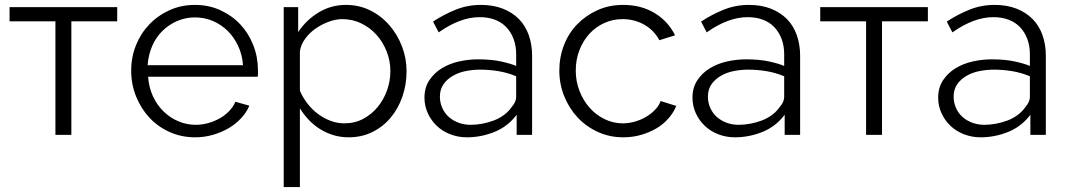

<svg xmlns="http://www.w3.org/2000/svg" viewBox="-20 -550 4357 783"><path d="M206 0V-463H19V-521H458V-463H271V0Z M776 10Q720 10 672 -11.5Q624 -33 589.5 -70Q555 -107 535 -156.5Q515 -206 515 -262Q515 -317 534.5 -365.5Q554 -414 589 -450.5Q624 -487 671.5 -508.5Q719 -530 775 -530Q832 -530 879.5 -508Q927 -486 960.5 -450Q994 -414 1013 -365.5Q1032 -317 1032 -263Q1032 -255 1032 -248Q1032 -241 1031 -237H584Q587 -194 603.5 -158Q620 -122 646.5 -96Q673 -70 707 -55.5Q741 -41 778 -41Q804 -41 829 -48Q854 -55 875.5 -67Q897 -79 914 -96.5Q931 -114 940 -135L997 -119Q985 -91 963 -67.5Q941 -44 912 -27Q883 -10 848 0Q813 10 776 10ZM971 -284Q968 -327 951 -363Q934 -399 908 -424.5Q882 -450 848 -464.5Q814 -479 775 -479Q737 -479 703 -464.5Q669 -450 642.5 -424Q616 -398 600.5 -362Q585 -326 582 -284Z M1402 10Q1369 10 1339.5 1Q1310 -8 1284.5 -24Q1259 -40 1238.5 -62Q1218 -84 1203 -108V213H1137V-521H1196V-419Q1228 -468 1279 -499Q1330 -530 1390 -530Q1445 -530 1490 -507.5Q1535 -485 1568 -447Q1601 -409 1619.5 -360.5Q1638 -312 1638 -260Q1638 -205 1621 -156Q1604 -107 1573 -70Q1542 -33 1498.5 -11.5Q1455 10 1402 10ZM1384 -47Q1427 -47 1461.5 -65.5Q1496 -84 1520.5 -114Q1545 -144 1558.5 -182Q1572 -220 1572 -260Q1572 -302 1556.5 -341Q1541 -380 1514.5 -409Q1488 -438 1452.5 -455Q1417 -472 1376 -472Q1350 -472 1321 -461.5Q1292 -451 1267 -433.5Q1242 -416 1224.5 -392Q1207 -368 1203 -341V-180Q1215 -152 1234 -127.5Q1253 -103 1276.5 -85.5Q1300 -68 1327.5 -57.5Q1355 -47 1384 -47Z M2087 0V-82Q2051 -34 1996.5 -12Q1942 10 1884 10Q1848 10 1816 -2.5Q1784 -15 1761 -37Q1738 -59 1724.5 -88.5Q1711 -118 1711 -152Q1711 -193 1731 -223Q1751 -253 1782.5 -272Q1814 -291 1852.5 -299.5Q1891 -308 1929 -308Q1985 -308 2025 -299Q2065 -290 2085 -281V-329Q2085 -363 2074.5 -391Q2064 -419 2045 -439Q2026 -459 1998.5 -469.5Q1971 -480 1936 -480Q1896 -480 1854.5 -464.5Q1813 -449 1769 -418L1746 -462Q1790 -491 1838.5 -510.5Q1887 -530 1941 -530Q1992 -530 2031 -514.5Q2070 -499 2096.5 -472Q2123 -445 2136.5 -406.5Q2150 -368 2150 -323V0ZM2067 -114Q2076 -124 2080.5 -134.5Q2085 -145 2085 -154V-239Q2049 -254 2011.5 -260Q1974 -266 1938 -266Q1910 -266 1881 -260.5Q1852 -255 1828 -241.5Q1804 -228 1789 -207Q1774 -186 1774 -156Q1774 -131 1784 -109Q1794 -87 1811.5 -72Q1829 -57 1851.5 -49Q1874 -41 1899 -41Q1922 -41 1946.5 -45.5Q1971 -50 1993.5 -58.5Q2016 -67 2035 -81Q2054 -95 2067 -114Z M2522 10Q2466 10 2418 -12Q2370 -34 2335.5 -71Q2301 -108 2281 -157.5Q2261 -207 2261 -262Q2261 -317 2280 -366Q2299 -415 2334 -451Q2369 -487 2416.5 -508.5Q2464 -530 2521 -530Q2595 -530 2650 -496.5Q2705 -463 2733 -406L2669 -386Q2647 -427 2607 -449.5Q2567 -472 2519 -472Q2479 -472 2444 -456Q2409 -440 2383.5 -412Q2358 -384 2343 -345.5Q2328 -307 2328 -262Q2328 -218 2343.5 -178.5Q2359 -139 2385 -110Q2411 -81 2446 -64Q2481 -47 2520 -47Q2545 -47 2570.5 -54.5Q2596 -62 2616.5 -74.5Q2637 -87 2652.5 -103.5Q2668 -120 2674 -138L2738 -118Q2727 -91 2706 -67Q2685 -43 2657 -26.5Q2629 -10 2594.5 0Q2560 10 2522 10Z M3180 0V-82Q3144 -34 3089.5 -12Q3035 10 2977 10Q2941 10 2909 -2.5Q2877 -15 2854 -37Q2831 -59 2817.5 -88.5Q2804 -118 2804 -152Q2804 -193 2824 -223Q2844 -253 2875.5 -272Q2907 -291 2945.5 -299.5Q2984 -308 3022 -308Q3078 -308 3118 -299Q3158 -290 3178 -281V-329Q3178 -363 3167.5 -391Q3157 -419 3138 -439Q3119 -459 3091.5 -469.5Q3064 -480 3029 -480Q2989 -480 2947.5 -464.5Q2906 -449 2862 -418L2839 -462Q2883 -491 2931.5 -510.5Q2980 -530 3034 -530Q3085 -530 3124 -514.5Q3163 -499 3189.5 -472Q3216 -445 3229.5 -406.5Q3243 -368 3243 -323V0ZM3160 -114Q3169 -124 3173.5 -134.5Q3178 -145 3178 -154V-239Q3142 -254 3104.5 -260Q3067 -266 3031 -266Q3003 -266 2974 -260.5Q2945 -255 2921 -241.5Q2897 -228 2882 -207Q2867 -186 2867 -156Q2867 -131 2877 -109Q2887 -87 2904.5 -72Q2922 -57 2944.5 -49Q2967 -41 2992 -41Q3015 -41 3039.5 -45.5Q3064 -50 3086.5 -58.5Q3109 -67 3128 -81Q3147 -95 3160 -114Z M3512 0V-463H3325V-521H3764V-463H3577V0Z M4182 0V-82Q4146 -34 4091.5 -12Q4037 10 3979 10Q3943 10 3911 -2.5Q3879 -15 3856 -37Q3833 -59 3819.5 -88.5Q3806 -118 3806 -152Q3806 -193 3826 -223Q3846 -253 3877.5 -272Q3909 -291 3947.5 -299.5Q3986 -308 4024 -308Q4080 -308 4120 -299Q4160 -290 4180 -281V-329Q4180 -363 4169.5 -391Q4159 -419 4140 -439Q4121 -459 4093.5 -469.5Q4066 -480 4031 -480Q3991 -480 3949.5 -464.5Q3908 -449 3864 -418L3841 -462Q3885 -491 3933.5 -510.5Q3982 -530 4036 -530Q4087 -530 4126 -514.5Q4165 -499 4191.5 -472Q4218 -445 4231.5 -406.5Q4245 -368 4245 -323V0ZM4162 -114Q4171 -124 4175.5 -134.5Q4180 -145 4180 -154V-239Q4144 -254 4106.5 -260Q4069 -266 4033 -266Q4005 -266 3976 -260.5Q3947 -255 3923 -241.5Q3899 -228 3884 -207Q3869 -186 3869 -156Q3869 -131 3879 -109Q3889 -87 3906.5 -72Q3924 -57 3946.5 -49Q3969 -41 3994 -41Q4017 -41 4041.5 -45.5Q4066 -50 4088.5 -58.5Q4111 -67 4130 -81Q4149 -95 4162 -114Z"/></svg>

Font: Rising Sun Light
Style: Regular
Weight: 300
Designer: Matt McInerney, Pablo Impallari, Rodrigo Fuenzalida (Raleway font), Stephen Hutchings (Greek), Cristiano Sobral (main ch
Foundry: The Rising Sun Project Authors
Version: Version 4.327; ttfautohint (v1.8.4.7-5d5b-dirty)